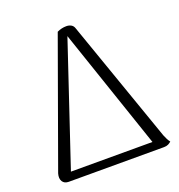

<svg xmlns="http://www.w3.org/2000/svg" viewBox="-127 -808 854 915"><g transform="rotate(-20 299.5 -350.5)"><path d="M67 0Q45 0 35.5 -15.5Q26 -31 33 -55L262 -690Q285 -701 309 -701Q323 -701 333.5 -695Q344 -689 348 -676L566 -54Q570 -44 575.5 -33Q581 -22 587 -15Q581 -9 572 -4.5Q563 0 550 0ZM85 -18 68 -42H535L514 -20L293 -670L303 -669Z"/></g></svg>

Font: Arima Light
Style: Regular
Weight: 300
Designer: Joana Correia and Natanael Gama
Foundry: NDISCOVER
Version: Version 1.101;gftools[0.9.23]